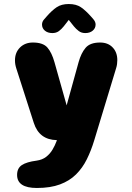

<svg xmlns="http://www.w3.org/2000/svg" viewBox="-20 -697 659 955"><path d="M163.5 238Q65 238 65 173Q65 140 88.5 124.2Q112 108.5 162 102Q190.5 98 209.8 83Q229 68 241.2 47.2Q253.5 26.5 261 6L263 0Q175 -1.5 148 -86L61 -357Q54.5 -377 54.5 -396.5Q54.5 -436 79.5 -460.8Q104.5 -485.5 143.5 -485.5Q194 -485.5 215.8 -460.5Q237.5 -435.5 251 -387.5L311.5 -173L371 -388Q383.5 -433 405.8 -459.2Q428 -485.5 478 -485.5Q517 -485.5 540.2 -461.2Q563.5 -437 563.5 -398Q563.5 -388.5 562.2 -378.5Q561 -368.5 557.5 -357.5L449 0Q433.5 51.5 412 95Q390.5 138.5 358.2 170.5Q326 202.5 278.5 220.2Q231 238 163.5 238ZM443.5 -602.5Q455.5 -589 455.5 -575Q455.5 -556.5 441.2 -544.5Q427 -532.5 404 -532.5Q385 -532.5 371.5 -542.8Q358 -553 347 -566.5L322 -598L297.5 -566.5Q286 -552 272.8 -542.2Q259.5 -532.5 240.5 -532.5Q217.5 -532.5 203.2 -544.5Q189 -556.5 189 -575Q189 -590 201 -602.5L211.5 -614.5Q238 -645 261.8 -661Q285.5 -677 322 -677Q359 -677 382.5 -661Q406 -645 433 -614.5Z"/></svg>

Font: Sono ExtraLight Monospace ExtraBold
Style: Regular
Weight: 800
Version: Version 2.112